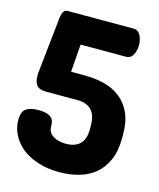

<svg xmlns="http://www.w3.org/2000/svg" viewBox="-111 -810 743 896"><g transform="rotate(15 260.5 -362.5)"><path d="M258 -461Q310 -461 354.5 -449.5Q399 -438 432 -412Q465 -386 484 -344.5Q503 -303 503 -243V-224Q503 -161 484 -117.5Q465 -74 432 -46.5Q399 -19 354.5 -6.5Q310 6 260 6Q200 6 153.5 -10Q107 -26 76 -52Q45 -78 29 -111.5Q13 -145 13 -180Q13 -221 33.5 -235Q54 -249 91 -249Q116 -249 131.5 -244.5Q147 -240 155.5 -232Q164 -224 166.5 -213.5Q169 -203 169 -191Q169 -161 194 -145.5Q219 -130 256 -130Q299 -130 323 -152.5Q347 -175 347 -224V-243Q347 -293 323.5 -317Q300 -341 258 -341H106Q71 -341 58.5 -357Q46 -373 46 -402Q46 -410 46.5 -416.5Q47 -423 48 -431L75 -683Q77 -706 83.5 -718.5Q90 -731 103 -731H422Q445 -731 456 -710Q467 -689 467 -663Q467 -637 456 -616Q445 -595 422 -595H203L193 -461Z"/></g></svg>

Font: AkaAcidDosis
Style: ExtraBold
Weight: 800
Designer: Edgar Tolentino, Pablo Impallari, Igino Marini, Aka-Acid
Foundry: Edgar Tolentino, Pablo Impallari, Igino Marini, Aka-Acid
Version: Version 1.007